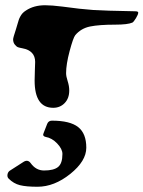

<svg xmlns="http://www.w3.org/2000/svg" viewBox="-20 -401 547 732"><path d="M183 10Q112 10 112 -94Q112 -111 113 -134.5Q114 -158 114 -165Q114 -208 65 -217Q54 -219 48.5 -221Q43 -223 36.5 -231Q30 -239 30 -251Q30 -257 41 -290Q43 -297 46.5 -308.5Q50 -320 51.5 -325Q53 -330 57 -337.5Q61 -345 66 -350.5Q71 -356 79 -361Q109 -381 152 -381Q177 -381 217 -376Q289 -366 334.5 -363Q380 -360 495 -358Q507 -358 507 -353Q507 -346 498.5 -332Q490 -318 485 -315Q467 -307 419 -307Q358 -307 323.5 -300Q289 -293 267 -267Q259 -257 245.5 -206.5Q232 -156 232 -122Q232 -110 238 -91.5Q244 -73 244 -56Q244 -26 226.5 -8Q209 10 183 10ZM123 311Q80 311 56 305Q32 299 13 280Q7 274 8.5 264.5Q10 255 17 250L70 216Q86 206 97 221Q117 249 148 249Q185 249 201.5 235.5Q218 222 218 186Q218 167 198 146Q178 125 154 121Q141 118 146 107L160 71Q165 59 178 59Q247 59 278 83.5Q309 108 309 162Q309 213 248 262Q187 311 123 311Z"/></svg>

Font: Joscelyn
Style: Regular
Weight: 400
Designer: Peter S. Baker
Version: Version 1.012